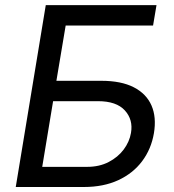

<svg xmlns="http://www.w3.org/2000/svg" viewBox="-20 -748 696 768"><path d="M43 0 163.1 -727.5H606L592.3 -646H242.7L205.6 -424.8H385.3Q464.8 -424.8 515.1 -398.9Q565.4 -373 585.9 -326.2Q606.4 -279.3 595.7 -215.3Q585 -151.9 548.6 -103.3Q512.2 -54.7 453.1 -27.3Q394 0 315.4 0ZM148.9 -80.6H328.6Q377.4 -80.6 414.6 -99.9Q451.7 -119.1 474.9 -150.1Q498 -181.2 503.9 -216.3Q513.2 -269 479.5 -306.2Q445.8 -343.3 372.1 -343.3H192.4Z"/></svg>

Font: Inter
Style: Italic
Weight: 400
Italic angle: -9.3988°
Designer: Rasmus Andersson
Foundry: rsms
Version: Version 4.001;git-66647c0bb